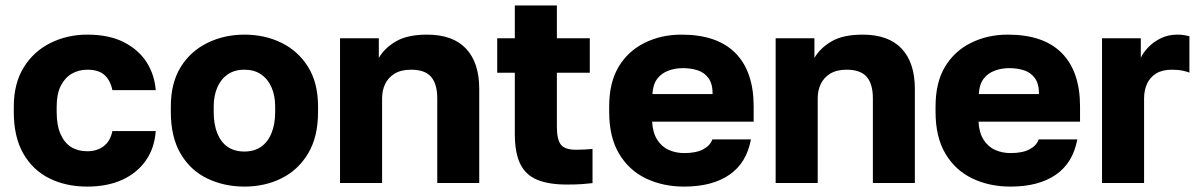

<svg xmlns="http://www.w3.org/2000/svg" viewBox="-20 -670 4395 703"><path d="M299.5 13.2Q221.7 13.2 160.9 -16.9Q100.2 -47 65.3 -107.8Q30.5 -168.7 30.5 -260V-280Q30.5 -364 66.7 -423Q103 -482 164.7 -512.6Q226.3 -543.2 299.5 -543.2Q379.7 -543.2 433.7 -515.4Q487.7 -487.7 516.8 -442.1Q545.8 -396.5 550.2 -340H391.5Q384.2 -375.8 362.7 -395.3Q341.3 -414.8 299.5 -414.8Q268.2 -414.8 242.8 -400.1Q217.3 -385.3 202.4 -355.5Q187.5 -325.7 187.5 -280V-260Q187.5 -210.8 201.8 -178.8Q216 -146.7 240.9 -131.4Q265.8 -116.2 299.5 -116.2Q335.2 -116.2 359.6 -134.7Q384 -153.2 391.5 -190H550.2Q545.8 -127.7 513.8 -82Q481.7 -36.3 427.3 -11.6Q373 13.2 299.5 13.2Z M875 13.2Q801.3 13.2 739.6 -16.2Q677.8 -45.5 641.7 -106.6Q605.5 -167.7 605.5 -260V-280Q605.5 -366.3 641.7 -424.6Q677.8 -482.8 739.6 -513Q801.3 -543.2 875 -543.2Q950 -543.2 1011.1 -513Q1072.2 -482.8 1108.3 -424.6Q1144.5 -366.3 1144.5 -280V-260Q1144.5 -169 1108.3 -108.4Q1072.2 -47.8 1011.1 -17.3Q950 13.2 875 13.2ZM875 -115.2Q910.8 -115.2 935.9 -132.6Q961 -150 974.2 -182.9Q987.5 -215.8 987.5 -260V-280Q987.5 -319.8 974.2 -350.2Q961 -380.5 935.9 -397.7Q910.8 -414.8 875 -414.8Q838.7 -414.8 813.8 -397.7Q789 -380.5 775.8 -350.2Q762.5 -319.8 762.5 -280V-260Q762.5 -214.2 775.8 -181.6Q789 -149 813.8 -132.1Q838.7 -115.2 875 -115.2Z M1225 0V-530H1367V-457.8Q1387.2 -493.5 1429.4 -518.3Q1471.7 -543.2 1543.3 -543.2Q1638.2 -543.2 1686.4 -491.8Q1734.7 -440.5 1734.7 -344.5V0H1581V-310Q1581 -362.3 1558.5 -388.6Q1536 -414.8 1485 -414.8Q1448.2 -414.8 1424.7 -400.3Q1401.3 -385.9 1390.1 -362.3Q1379 -338.8 1379 -310V0Z M2055 5.7Q1989.2 5.7 1947.1 -11.7Q1905 -29 1885 -69.5Q1865 -110 1865 -180V-403.7H1800.5V-530H1865V-650H2019V-530H2139.5V-403.7H2019V-205.2Q2019 -159.8 2033.3 -140.8Q2047.6 -121.7 2089.5 -121.7Q2119.5 -121.7 2149.5 -124.7V0.5Q2130.5 2.7 2109.7 4.2Q2088.8 5.7 2055 5.7Z M2485 13.2Q2407.5 13.2 2345.2 -16.6Q2283 -46.3 2246.7 -107.2Q2210.5 -168 2210.5 -260V-280Q2210.5 -368 2245.2 -425.7Q2280 -483.5 2340.7 -513.3Q2401.3 -543.2 2475 -543.2Q2606.3 -543.2 2672.9 -475.5Q2739.5 -407.8 2739.5 -280.5V-224.5H2367.8Q2369.8 -184.5 2386.3 -158.5Q2402.7 -132.5 2428.8 -121Q2454.8 -109.5 2485 -109.5Q2528.8 -109.5 2554.5 -123.2Q2580.2 -136.8 2588.2 -159.5H2729.5Q2713.5 -73.3 2650.7 -30.1Q2587.8 13.2 2485 13.2ZM2480 -420.5Q2451.7 -420.5 2426.7 -411.1Q2401.7 -401.7 2386.3 -381.3Q2370.8 -361 2368.8 -325.5H2589.3Q2589.3 -363 2574.2 -383.7Q2559.2 -404.5 2534.7 -412.5Q2510.2 -420.5 2480 -420.5Z M2820 0V-530H2962V-457.8Q2982.2 -493.5 3024.4 -518.3Q3066.7 -543.2 3138.3 -543.2Q3233.2 -543.2 3281.4 -491.8Q3329.7 -440.5 3329.7 -344.5V0H3176V-310Q3176 -362.3 3153.5 -388.6Q3131 -414.8 3080 -414.8Q3043.2 -414.8 3019.7 -400.3Q2996.3 -385.9 2985.1 -362.3Q2974 -338.8 2974 -310V0Z M3680 13.2Q3602.5 13.2 3540.2 -16.6Q3478 -46.3 3441.7 -107.2Q3405.5 -168 3405.5 -260V-280Q3405.5 -368 3440.2 -425.7Q3475 -483.5 3535.7 -513.3Q3596.3 -543.2 3670 -543.2Q3801.3 -543.2 3867.9 -475.5Q3934.5 -407.8 3934.5 -280.5V-224.5H3562.8Q3564.8 -184.5 3581.3 -158.5Q3597.7 -132.5 3623.8 -121Q3649.8 -109.5 3680 -109.5Q3723.8 -109.5 3749.5 -123.2Q3775.2 -136.8 3783.2 -159.5H3924.5Q3908.5 -73.3 3845.7 -30.1Q3782.8 13.2 3680 13.2ZM3675 -420.5Q3646.7 -420.5 3621.7 -411.1Q3596.7 -401.7 3581.3 -381.3Q3565.8 -361 3563.8 -325.5H3784.3Q3784.3 -363 3769.2 -383.7Q3754.2 -404.5 3729.7 -412.5Q3705.2 -420.5 3675 -420.5Z M4015 0V-530H4157V-458.3Q4164.8 -476.3 4183.8 -496.3Q4202.7 -516.3 4230 -529.8Q4257.3 -543.2 4290.3 -543.2Q4306.5 -543.2 4316.7 -541.2Q4326.8 -539.2 4335 -537.3V-403.7Q4330 -407 4311.9 -410.9Q4293.8 -414.8 4270.5 -414.8Q4235.3 -414.8 4212.8 -400.7Q4190.3 -386.7 4179.7 -363Q4169 -339.3 4169 -309.3V0Z"/></svg>

Font: Golos Text
Style: Regular
Weight: 400
Designer: A.Korolkova, Vitaly Kuzmin
Foundry: ParaType Ltd
Version: Version 2.004